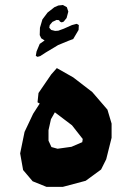

<svg xmlns="http://www.w3.org/2000/svg" viewBox="-20 -771 519 767"><path d="M199.2 -322.3 267.6 -270.5 310.5 -215.8 308.6 -203.1 265.6 -184.6 210 -176.8 185.5 -183.6 173.8 -209V-251L183.6 -294.9ZM207 -499 184.6 -473.6 133.8 -399.4 129.9 -362.3 138.7 -357.4 112.3 -316.4 78.1 -244.1 60.5 -158.2 72.3 -91.8 110.4 -46.9 166 -24.4H230.5L322.3 -48.8L383.8 -93.8L404.3 -134.8L425.8 -220.7V-277.3L409.2 -333L348.6 -403.3L272.5 -461.9ZM234.4 -684.6 246.1 -699.2 252.9 -724.6 247.1 -742.2 231.4 -751 212.9 -749 197.3 -742.2 169.9 -720.7 149.4 -693.4 139.6 -660.2 138.7 -630.9 144.5 -618.2 158.2 -609.4 138.7 -595.7 126 -565.4 123 -547.9 129.9 -543.9 140.6 -546.9 163.1 -561.5 211.9 -590.8 252 -607.4 272.5 -615.2 293.9 -651.4 294.9 -670.9 286.1 -675.8 267.6 -670.9 234.4 -656.2 212.9 -648.4 200.2 -647.5 184.6 -651.4 176.8 -660.2 178.7 -670.9 189.5 -683.6 206.1 -691.4 215.8 -690.4 219.7 -684.6 226.6 -681.6Z"/></svg>

Font: MaokenAssortedSans-TC
Style: Regular
Weight: 500
Version: Version 0.83